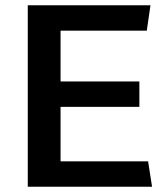

<svg xmlns="http://www.w3.org/2000/svg" viewBox="-20 -706 636 726"><path d="M85 0V-686H549L535 -590H209V-398H507V-302H209V-96H540L555 0Z"/></svg>

Font: Chivo Medium
Style: Regular
Weight: 500
Designer: Hector Gatti
Foundry: Omnibus-Type
Version: Version 2.002